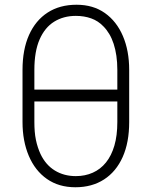

<svg xmlns="http://www.w3.org/2000/svg" viewBox="-20 -780 640 810"><path d="M303 -760Q373 -760 422.5 -725Q472 -690 498.5 -628Q525 -566 525 -485V-265Q525 -179 497.5 -117.5Q470 -56 419 -23Q368 10 298 10Q228 10 178 -25Q128 -60 101.5 -122.5Q75 -185 75 -265V-485Q75 -571 102.5 -632.5Q130 -694 181 -727Q232 -760 303 -760ZM300 -713Q248 -713 208.5 -688.5Q169 -664 147 -613.5Q125 -563 125 -485V-265Q125 -244 126.5 -225.5Q128 -207 131.5 -190Q135 -173 140 -158Q145 -143 151 -130Q173 -84 211.5 -60.5Q250 -37 300 -37Q339 -37 371.5 -51.5Q404 -66 427 -94.5Q450 -123 462.5 -165.5Q475 -208 475 -265V-485Q475 -517 471 -544.5Q467 -572 459.5 -595Q452 -618 441 -636.5Q430 -655 416 -669Q394 -692 364.5 -702.5Q335 -713 300 -713ZM99 -402H487Q491 -402 493 -400.5Q495 -399 496.5 -397Q498 -395 498 -391Q498 -381 498 -371.5Q498 -362 498 -352H110Q107 -352 105 -352.5Q103 -353 101.5 -354.5Q100 -356 99.5 -358Q99 -360 99 -363Q99 -373 99 -382.5Q99 -392 99 -402Z"/></svg>

Font: Recursive Sans Linear Light
Style: Regular
Weight: 300
Version: Version 1.085